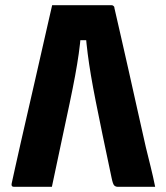

<svg xmlns="http://www.w3.org/2000/svg" viewBox="-20 -720 640 740"><path d="M180 0Q146 0 107 0Q68 0 33 0Q31 0 28.5 -1Q26 -2 25 -5Q24 -8 25 -13Q29 -31 38 -72Q47 -113 59.5 -168Q72 -223 86.5 -286Q101 -349 115.5 -412.5Q130 -476 143 -533.5Q156 -591 166 -634.5Q176 -678 181 -700Q244 -700 300 -700Q356 -700 409 -700Q413 -700 415.5 -698.5Q418 -697 419.5 -695Q421 -693 421 -689Q433 -636 447 -575.5Q461 -515 476 -447.5Q491 -380 507.5 -306.5Q524 -233 542 -153Q551 -116 560.5 -78Q570 -40 578 0Q542 0 503 0Q464 0 434 0Q426 0 420.5 -5Q415 -10 410 -35Q390 -129 375 -201.5Q360 -274 349 -329.5Q338 -385 330.5 -429.5Q323 -474 318 -513Q313 -552 310 -590L341 -565H261L292 -590Q289 -552 283.5 -513Q278 -474 269.5 -428Q261 -382 248.5 -322.5Q236 -263 219 -184Q202 -105 180 0Z"/></svg>

Font: Recursive ExtraBold
Style: Regular
Weight: 800
Version: Version 1.085